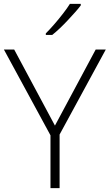

<svg xmlns="http://www.w3.org/2000/svg" viewBox="-20 -969 565 989"><path d="M263 -322 473 -714H525L287 -276V0H240V-272L0 -714H53ZM396 -941Q384 -925 366.5 -905.5Q349 -886 329.5 -865Q310 -844 289.5 -824.5Q269 -805 249 -789H216V-797Q236 -817 259.5 -844Q283 -871 305 -899.5Q327 -928 340 -949H396Z"/></svg>

Font: Noto Sans Syriac Eastern ExtraLight
Style: Regular
Weight: 250
Designer: Patrick Giasson and the Monotype Design Team
Foundry: Monotype Imaging Inc.
Version: Version 3.001